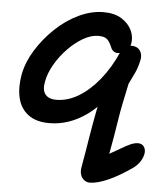

<svg xmlns="http://www.w3.org/2000/svg" viewBox="-54 -554 724 861"><g transform="rotate(5 308.0 -123.5)"><path d="M383 260Q367 260 356 251Q345 242 340.5 227.5Q336 213 339 196Q347 151 352.5 117.5Q358 84 362.5 56Q367 28 372 0.5Q377 -27 383 -59Q389 -91 400 -133L420 -116Q386 -76 346.5 -47.5Q307 -19 264.5 -4.5Q222 10 178 10Q118 10 82.5 -17Q47 -44 36 -91Q25 -138 36 -198Q47 -254 81 -308.5Q115 -363 163 -408.5Q211 -454 267 -480.5Q323 -507 378 -507Q427 -507 459 -487Q491 -467 505 -437Q519 -407 513 -376Q509 -358 492 -344Q475 -330 456 -330Q445 -330 437 -336Q429 -342 424 -355Q414 -379 402 -389Q390 -399 364 -399Q331 -399 295.5 -378.5Q260 -358 228 -325Q196 -292 173 -252.5Q150 -213 143 -175Q135 -137 150 -117Q165 -97 200 -97Q251 -97 300 -126.5Q349 -156 392.5 -209.5Q436 -263 468 -336Q474 -351 485.5 -359.5Q497 -368 513 -368Q541 -368 553.5 -350.5Q566 -333 561 -308Q554 -274 541.5 -247.5Q529 -221 517 -197Q506 -146 498 -106.5Q490 -67 484.5 -31Q479 5 472 46Q465 87 455 141L440 134Q481 111 507 95.5Q533 80 550.5 72.5Q568 65 583 65Q601 65 610 78.5Q619 92 615 112Q611 130 600.5 146Q590 162 570 177Q541 197 514.5 212.5Q488 228 464 238.5Q440 249 419.5 254.5Q399 260 383 260Z"/></g></svg>

Font: Shantell Sans Medium
Style: Italic
Weight: 500
Italic angle: -11°
Designer: Stephen Nixon, Anya Danilova, Shantell Martin
Foundry: Arrow Type
Version: Version 1.011;[c5ecc13dd]